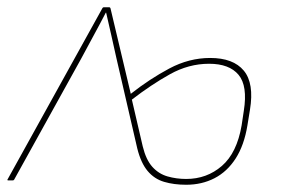

<svg xmlns="http://www.w3.org/2000/svg" viewBox="-30 -498 777 530"><path d="M484 12Q450 12 423 4Q396 -4 377.5 -26Q359 -48 349 -88L291 -339Q284 -370 277.5 -399.5Q271 -429 263 -463H262Q246 -432 228.5 -400Q211 -368 194 -336L9 -2Q8 0 5 0H-7Q-11 0 -9 -3L253 -476Q254 -478 257 -478H271Q274 -478 275 -475L331 -239Q383 -280 437.5 -309Q492 -338 550 -338Q614 -338 643 -303Q672 -268 660 -195L653 -152Q644 -97 620.5 -60.5Q597 -24 562 -6Q527 12 484 12ZM484 -4Q541 -4 582.5 -40Q624 -76 637 -152L643 -192Q654 -261 628.5 -291.5Q603 -322 547 -322Q491 -322 439 -293Q387 -264 334 -223L364 -94Q373 -57 390.5 -37.5Q408 -18 432.5 -11Q457 -4 484 -4Z"/></svg>

Font: Sofia Sans Hairline
Style: Italic
Weight: 1
Italic angle: -9°
Designer: Botio Nikoltchev, Ani Petrova
Foundry: lettersoup
Version: Version 4.102